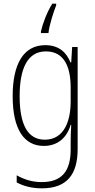

<svg xmlns="http://www.w3.org/2000/svg" viewBox="-20 -785 518 1046"><path d="M286 -756V-765H265C237 -721 214 -661 203 -614V-605H244C248 -646 272 -721 286 -756ZM227 -539C107 -539 49 -435 49 -261C49 -79 112 10 219 10C295 10 345 -36 365 -105H368C366 -67 365 -41 365 -10V30C365 149 315 207 208 207C155 207 112 193 71 170V209C109 229 153 241 208 241C345 241 403 165 403 27V-529H373L368 -445H364C343 -497 303 -539 227 -539ZM230 -505C329 -505 365 -422 365 -308V-232C365 -127 330 -24 224 -24C134 -24 87 -101 87 -261C87 -410 129 -505 230 -505Z"/></svg>

Font: Noto Sans Gurmukhi Condensed ExtraLight
Style: Regular
Weight: 200
Width: 3
Designer: Jelle Bosma - Monotype Design Team
Foundry: Monotype Imaging Inc.
Version: Version 2.004